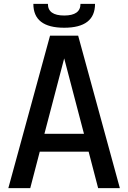

<svg xmlns="http://www.w3.org/2000/svg" viewBox="-20 -970 661 990"><path d="M152 -950H227Q227 -890 311 -890Q395 -890 395 -950H470Q470 -827 311 -827Q152 -827 152 -950ZM383 -786 598 0H486L437 -188H185L136 0H23L238 -786ZM209 -280H413L311 -669Z"/></svg>

Font: Coupeur_Texte
Style: Regular
Weight: 400
Designer: Léa Rolland
Version: Version 1.000;PS 001.000;hotconv 1.0.88;makeotf.lib2.5.64775